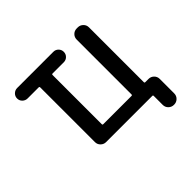

<svg xmlns="http://www.w3.org/2000/svg" viewBox="-197 -1005 1394 1394"><g transform="rotate(-45 500.0 -308.0)"><path d="M854.5 137.7Q831.1 137.7 814 121.1Q796.9 104.5 796.9 80.1V-11.7Q796.9 -19.5 790 -19.5H315.4Q292 -19.5 274.9 -36.1Q257.8 -52.7 257.8 -77.1V-638.7Q257.8 -646.5 250 -646.5H136.7Q114.3 -646.5 98.1 -662.1Q82 -677.7 82 -700.2Q82 -722.7 98.1 -738.3Q114.3 -753.9 136.7 -753.9H507.8Q530.3 -753.9 545.9 -738.3Q561.5 -722.7 561.5 -700.2Q561.5 -677.7 545.9 -662.1Q530.3 -646.5 507.8 -646.5H392.6Q384.8 -646.5 384.8 -638.7V-133.8Q384.8 -126 392.6 -126H682.6Q690.4 -126 690.4 -133.8V-696.3Q690.4 -720.7 707 -737.3Q723.6 -753.9 748 -753.9H758.8Q782.2 -753.9 799.3 -737.3Q816.4 -720.7 816.4 -696.3V-133.8Q816.4 -126 824.2 -126H857.4Q880.9 -126 897.9 -109.4Q915 -92.8 915 -68.4V80.1Q915 104.5 897.9 121.1Q880.9 137.7 857.4 137.7Z"/></g></svg>

Font: Rounded Mgen+ 1mn medium
Style: Regular
Weight: 500
Designer: [Source Han Sans]
Ryoko NISHIZUKA  (kana & ideographs); Paul D. Hunt (Latin, Greek & Cyrillic); Wenlong ZHANG  (bopomofo
Version: Version 1.059.20150602